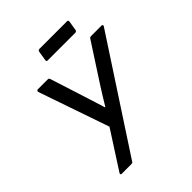

<svg xmlns="http://www.w3.org/2000/svg" viewBox="-224 -931 1056 1056"><g transform="rotate(-45 303.5 -403.0)"><path d="M101 0Q96 0 94.5 -3.5Q93 -7 96 -12L237 -231L95 -643Q94 -648 96.5 -651.5Q99 -655 104 -655H181Q189 -655 192 -647L262 -428Q270 -402 278.5 -375.5Q287 -349 295 -323H297Q313 -349 329 -375.5Q345 -402 362 -428L504 -647Q508 -655 518 -655H600Q605 -655 606.5 -651.5Q608 -648 605 -643L190 -8Q188 -3 184 -1.5Q180 0 176 0ZM255 -729Q244 -729 246 -739L255 -795Q257 -806 267 -806H481Q492 -806 490 -795L481 -739Q479 -729 469 -729Z"/></g></svg>

Font: Sofia Sans Medium
Style: Italic
Weight: 500
Italic angle: -9°
Version: Version 4.101